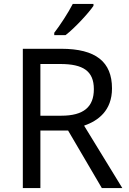

<svg xmlns="http://www.w3.org/2000/svg" viewBox="-20 -964 662 984"><path d="M459 -934V-944H353C330 -899 287 -833 258 -796V-784H316C363 -820 434 -897 459 -934ZM294 -714H97V0H187V-295H329L502 0H607L411 -320C483 -345 554 -397 554 -511C554 -647 471 -714 294 -714ZM289 -636C406 -636 461 -600 461 -507C461 -417 410 -371 294 -371H187V-636Z"/></svg>

Font: Noto Sans Hebrew Droid
Style: Bold
Weight: 700
Designer: Monotype Design Team
Foundry: Monotype Imaging Inc.
Version: Version 1.100